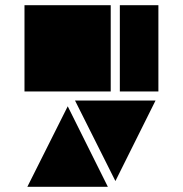

<svg xmlns="http://www.w3.org/2000/svg" viewBox="-20 -717 702 737"><path d="M405 -366H74V-697H405ZM394 0H85L240 -309ZM588 -366H440V-697H588ZM423 -22 268 -331H577Z"/></svg>

Font: Geotalism
Style: Regular
Weight: 400
Designer: GGBotNet
Foundry: GGBotNet
Version: 1.00